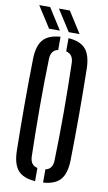

<svg xmlns="http://www.w3.org/2000/svg" viewBox="-104 -1010 602 1066"><g transform="rotate(10 197.0 -477.0)"><path d="M174.5 7Q107 2.5 77 -32.2Q47 -67 45.5 -140Q40.5 -400 45.5 -660Q47 -733 77 -767.8Q107 -802.5 174.5 -807V-732.5Q134 -724.5 132.5 -674.5Q128.5 -542.5 128.8 -401.8Q129 -261 132.5 -125.5Q134 -75.5 174.5 -67.5ZM219.5 7V-67.5Q259.5 -75 261 -125.5Q265 -261 264.8 -401.8Q264.5 -542.5 261 -674.5Q259.5 -723.5 219.5 -732.5V-807Q287 -802.5 316.8 -767.8Q346.5 -733 348.5 -660Q353.5 -399.5 348.5 -140Q346.5 -67 316.8 -32.2Q287 2.5 219.5 7ZM104 -840 27.5 -959.5H89L165 -840ZM215 -840 138.5 -959.5H200L276 -840Z"/></g></svg>

Font: Big Shoulders Stencil Display SemiBold
Style: Regular
Weight: 600
Designer: Patric King
Foundry: XO Type Co
Version: Version 1.000